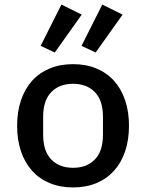

<svg xmlns="http://www.w3.org/2000/svg" viewBox="-20 -809 640 841"><path d="M220 -579 158 -608 249 -789 338 -745ZM399 -579 337 -608 428 -789 517 -745ZM55 -258Q55 -320 72 -370Q89 -420 120.5 -455Q152 -490 197.5 -509Q243 -528 300 -528Q357 -528 402.5 -509Q448 -490 479.5 -455Q511 -420 528 -370Q545 -320 545 -258Q545 -196 528 -146Q511 -96 479.5 -61Q448 -26 402.5 -7Q357 12 300 12Q243 12 197.5 -7Q152 -26 120.5 -61Q89 -96 72 -146Q55 -196 55 -258ZM431 -219V-297Q431 -369 395.5 -405.5Q360 -442 300 -442Q240 -442 204.5 -405.5Q169 -369 169 -297V-219Q169 -147 204.5 -110.5Q240 -74 300 -74Q360 -74 395.5 -110.5Q431 -147 431 -219Z"/></svg>

Font: IBM Plaex Mono Medium
Style: Regular
Weight: 500
Designer: Mike Abbink, Paul van der Laan, Pieter van Rosmalen
Foundry: Bold Monday
Version: Version 2.003